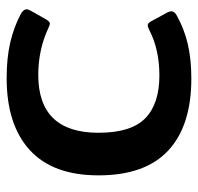

<svg xmlns="http://www.w3.org/2000/svg" viewBox="-29 -551 595 577"><g transform="rotate(90 268.5 -262.5)"><path d="M23 -27Q8 -35 8 -45Q8 -50 12 -57L38 -103Q45 -115 51 -115Q55 -115 65 -110Q130 -80 205 -80Q379 -80 379 -261Q379 -359 335.5 -401.5Q292 -444 207 -444Q129 -444 71 -414Q61 -409 56 -409Q49 -409 43 -421L18 -467Q14 -474 14 -480Q14 -490 28 -497Q68 -519 113 -529.5Q158 -540 216 -540Q358 -540 432.5 -470.5Q507 -401 507 -261Q507 -124 431 -54.5Q355 15 215 15Q155 15 109 4.5Q63 -6 23 -27Z"/></g></svg>

Font: Mitr
Style: Regular
Weight: 400
Designer: Thanarat Vachiruckul
Foundry: Cadson Demak
Version: Version 1.002